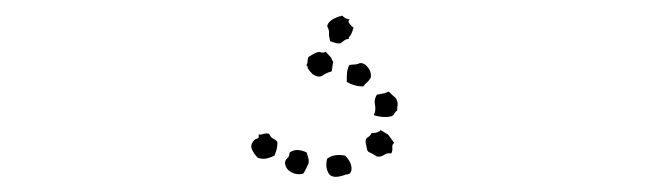

<svg xmlns="http://www.w3.org/2000/svg" viewBox="-20 -31 842 249"><path d="M410.2 61.5Q403.3 63.5 398.4 66.9Q393.6 70.3 385.7 65.4Q378.9 58.6 378.9 56.2Q378.9 53.7 377 53.7Q378.9 51.8 378.9 48.3Q378.9 44.9 379.9 43Q391.6 35.2 395.5 36.6Q399.4 38.1 402.3 36.1Q410.2 43.9 410.2 45.4Q410.2 46.9 412.1 48.8ZM451.2 81.1Q439.5 81.1 429.7 75.2Q429.7 65.4 430.2 62Q430.7 58.6 432.6 53.7Q434.6 52.7 438.5 52.7Q442.4 52.7 444.3 51.8Q450.2 48.8 456.1 55.2Q461.9 61.5 460.9 69.3Q459 73.2 456.1 75.7Q453.1 78.1 451.2 81.1ZM468.8 91.8Q480.5 89.8 481.4 88.9Q482.4 87.9 484.4 87.9Q490.2 93.8 492.2 95.2Q494.1 96.7 495.1 100.6Q496.1 102.5 495.6 105.5Q495.1 108.4 495.1 112.3Q492.2 114.3 491.2 116.7Q490.2 119.1 486.3 120.1Q481.4 121.1 475.6 120.6Q469.7 120.1 464.8 118.2Q467.8 112.3 466.3 105Q464.8 97.7 468.8 91.8ZM314.5 173.8Q310.5 169.9 307.6 164.6Q304.7 159.2 306.6 155.3Q309.6 149.4 313 148.9Q316.4 148.4 315.4 143.6Q319.3 143.6 322.3 142.6Q325.2 141.6 329.1 142.6Q331.1 147.5 334.5 148.9Q337.9 150.4 339.8 153.3Q339.8 158.2 338.9 162.1Q337.9 166 335.9 170.9Q332 172.9 326.7 174.3Q321.3 175.8 314.5 173.8ZM454.1 153.3Q454.1 148.4 457 147Q460 145.5 461.9 141.6Q470.7 141.6 473.6 137.7L483.4 143.6L491.2 154.3Q488.3 156.2 488.8 160.6Q489.3 165 487.3 168Q482.4 167 478 169.9Q473.6 172.9 468.8 171.9Q462.9 168 460 167Q457 166 456.1 163.1ZM355.5 167Q360.4 163.1 366.7 163.6Q373 164.1 377.9 167Q378.9 170.9 379.9 174.3Q380.9 177.7 379.9 181.6Q375 192.4 373 194.3Q365.2 196.3 357.9 192.4Q350.6 188.5 349.6 180.7Q349.6 176.8 352.5 174.3Q355.5 171.9 355.5 167ZM404.3 174.8Q413.1 168 427.7 170.9Q429.7 172.9 432.1 176.3Q434.6 179.7 435.5 184.1Q436.5 188.5 435.1 191.9Q433.6 195.3 428.7 195.3Q411.1 202.1 406.2 193.8Q401.4 185.5 404.3 174.8ZM423.8 -10.7Q428.7 -5.9 433.6 -5.9Q430.7 -3.9 433.1 -0.5Q435.5 2.9 438.5 4.9Q435.5 14.6 433.6 16.1Q431.6 17.6 432.6 19.5Q428.7 19.5 425.8 22Q422.9 24.4 420.9 25.4Q417 25.4 414.1 24.4Q411.1 23.4 408.2 22.5Q406.2 14.6 406.7 11.7Q407.2 8.8 404.3 2.9Q405.3 -2 410.6 -5.4Q416 -8.8 423.8 -10.7Z"/></svg>

Font: Codystar
Style: Light
Weight: 300
Version: Version 1.000